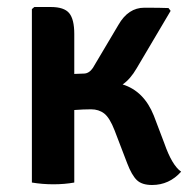

<svg xmlns="http://www.w3.org/2000/svg" viewBox="-20 -521 550 548"><path d="M419 -191 449 -112Q471 -49 497 -31Q463 7 414 7Q385 7 370.5 -7Q356 -21 343 -55L307 -149Q293 -185 277.5 -197Q262 -209 240 -209Q218 -209 192 -207V0Q164 5 132.5 5Q101 5 71 0V-495L78 -501H125Q163 -501 177.5 -483.5Q192 -466 192 -424V-310L219 -311Q234 -311 245 -327L318 -450Q346 -499 392 -499Q438 -499 461 -498L467 -490L370 -326Q352 -295 330 -280Q391 -261 419 -191Z"/></svg>

Font: Signika Negative
Style: Semibold
Weight: 600
Designer: Anna Giedrys
Foundry: Anna Giedrys
Version: Version 1.001